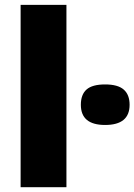

<svg xmlns="http://www.w3.org/2000/svg" viewBox="-20 -780 560 800"><path d="M256.8 0H65.9V-759.8H256.8ZM316.9 -343.3Q316.9 -386.2 340.8 -407.2Q364.7 -428.2 418 -428.2Q471.2 -428.2 495.6 -406.7Q520 -385.3 520 -343.3Q520 -259.3 418 -259.3Q316.9 -259.3 316.9 -343.3Z"/></svg>

Font: Open Sans ExtBd
Style: Bold
Weight: 800
Foundry: Ascender Corporation
Version: Version 1.10